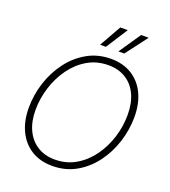

<svg xmlns="http://www.w3.org/2000/svg" viewBox="-166 -1060 1050 1189"><g transform="rotate(20 358.5 -465.0)"><path d="M316.4 10.3Q236.3 10.3 178.5 -25.6Q120.6 -61.5 89.1 -127Q57.6 -192.4 57.6 -279.3Q57.6 -364.3 84 -445.8Q110.4 -527.3 159.9 -593.3Q209.5 -659.2 279.1 -698.5Q348.6 -737.8 434.6 -737.8Q514.2 -737.8 572.3 -701.7Q630.4 -665.5 661.4 -600.6Q692.4 -535.6 692.4 -447.8Q692.4 -363.3 666 -281.5Q639.6 -199.7 590.3 -133.8Q541 -67.9 471.7 -28.8Q402.3 10.3 316.4 10.3ZM317.9 -32.2Q394 -32.2 455.1 -68.1Q516.1 -104 559.3 -163.8Q602.5 -223.6 625.5 -297.1Q648.4 -370.6 648.4 -446.3Q648.4 -523.9 622.1 -579.6Q595.7 -635.3 547.1 -665.3Q498.5 -695.3 433.1 -695.3Q356.4 -695.3 295.4 -659.4Q234.4 -623.5 191.2 -563.5Q147.9 -503.4 124.8 -429.7Q101.6 -356 101.6 -280.8Q101.6 -204.1 128.2 -148.4Q154.8 -92.8 203.4 -62.5Q252 -32.2 317.9 -32.2ZM377.4 -796.4H339.4L420.4 -939.9H469.7ZM498.5 -796.4H460L557.6 -939.9H607.4Z"/></g></svg>

Font: Inter 28pt ExtraLight
Style: Italic
Weight: 250
Italic angle: -9.3988°
Designer: Rasmus Andersson
Foundry: rsms
Version: Version 4.001;git-66647c0bb